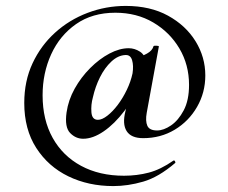

<svg xmlns="http://www.w3.org/2000/svg" viewBox="-20 -523 769 649"><path d="M363 106Q279 106 211 73Q143 40 102.5 -23Q62 -86 62 -175Q62 -249 90 -309Q118 -369 166 -412.5Q214 -456 276 -479.5Q338 -503 405 -503Q488 -503 548 -470Q608 -437 641 -383.5Q674 -330 674 -268Q674 -210 646 -161.5Q618 -113 570.5 -84.5Q523 -56 464 -56Q423 -56 408 -80Q393 -104 404 -147L423 -234L457 -247Q434 -192 400.5 -148Q367 -104 330.5 -79Q294 -54 261 -54Q236 -54 217 -73.5Q198 -93 205 -143Q211 -185 232.5 -223.5Q254 -262 285 -293Q316 -324 350 -342Q384 -360 415 -360Q435 -360 453 -348.5Q471 -337 474 -311L444 -330Q459 -332 477 -342Q495 -352 499 -367Q501 -369 509 -368.5Q517 -368 517 -366L476 -142Q471 -114 478 -98Q485 -82 511 -82Q533 -82 558 -99Q583 -116 601 -150Q619 -184 619 -236Q619 -304 586.5 -359Q554 -414 498 -447Q442 -480 370 -480Q292 -480 237 -441.5Q182 -403 153 -339.5Q124 -276 124 -201Q124 -118 158 -57Q192 4 254 37.5Q316 71 399 71Q443 71 483 60.5Q523 50 566 20Q569 18 571.5 22Q574 26 572 28Q516 76 464 91Q412 106 363 106ZM311 -118Q325 -118 343 -132Q361 -146 378 -168.5Q395 -191 408.5 -219Q422 -247 428 -275Q432 -301 426.5 -319.5Q421 -338 404 -337Q379 -336 356.5 -315Q334 -294 318 -262Q302 -230 294 -194Q287 -169 289 -143.5Q291 -118 311 -118Z"/></svg>

Font: Cormorant Light
Style: Italic
Weight: 300
Italic angle: -10°
Designer: Christian Thalmann (Catharsis Fonts)
Foundry: Catharsis Fonts
Version: Version 4.000